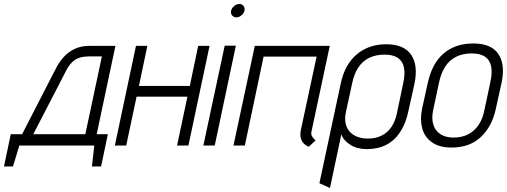

<svg xmlns="http://www.w3.org/2000/svg" viewBox="-32 -730 2543 963"><path d="M453 -57 547 -500H418Q373 -500 341 -484Q309 -468 288 -444.5Q267 -421 254 -397Q241 -373 233 -357L79 -57H22L-12 105H33L65 0H441L429 105H475L509 -57ZM135 -57 301 -378Q309 -394 319.5 -407Q330 -420 343 -429Q356 -438 373.5 -442.5Q391 -447 413 -447H479L396 -57Z M920 -299H665L707 -500H650L544 0H601L653 -245H908L856 0H913L1019 -500H962Z M988 0H1045L1151 -501H1095ZM1168 -710Q1155 -710 1142.5 -700Q1130 -690 1127 -676Q1124 -663 1132 -653Q1140 -643 1154 -643Q1167 -643 1179 -653Q1191 -663 1194 -676Q1197 -690 1189.5 -700Q1182 -710 1168 -710Z M1530 -69 1622 -500H1246L1139 0H1196L1290 -446H1556L1477 -78Q1472 -53 1477 -36.5Q1482 -20 1491.5 -10.5Q1501 -1 1509 2.5Q1517 6 1517 6L1551 -26Q1541 -34 1534 -45Q1527 -56 1530 -69Z M2016 -171 2047 -311Q2066 -403 2030 -455.5Q1994 -508 1905 -508Q1817 -508 1757 -457Q1697 -406 1677 -311L1570 189L1623 213L1680 -56Q1685 -41 1697 -27.5Q1709 -14 1725.5 -3.5Q1742 7 1763 12.5Q1784 18 1807 18Q1863 18 1905 -3.5Q1947 -25 1975 -67.5Q2003 -110 2016 -171ZM1990 -311 1959 -163Q1950 -120 1930.5 -92Q1911 -64 1881.5 -49.5Q1852 -35 1813 -35Q1785 -35 1761.5 -43.5Q1738 -52 1722.5 -69Q1707 -86 1701.5 -111Q1696 -136 1703 -168L1734 -311Q1744 -360 1765.5 -392Q1787 -424 1820 -440Q1853 -456 1897 -456Q1939 -456 1963 -440Q1987 -424 1994 -392Q2001 -360 1990 -311Z M2455 -185 2484 -316Q2503 -408 2467 -460Q2431 -512 2342 -512Q2282 -512 2235.5 -489.5Q2189 -467 2158.5 -423.5Q2128 -380 2114 -316L2085 -185Q2074 -131 2085.5 -87Q2097 -43 2134 -16.5Q2171 10 2233 10Q2325 10 2381 -44Q2437 -98 2455 -185ZM2427 -316 2397 -175Q2389 -134 2368.5 -103.5Q2348 -73 2316.5 -56.5Q2285 -40 2243 -40Q2203 -40 2177 -57Q2151 -74 2141.5 -104.5Q2132 -135 2140 -175L2170 -316Q2180 -364 2201.5 -396.5Q2223 -429 2256 -445.5Q2289 -462 2333 -462Q2377 -462 2401 -445.5Q2425 -429 2431.5 -396.5Q2438 -364 2427 -316Z"/></svg>

Font: Advent Pro
Style: Italic
Weight: 400
Italic angle: -12°
Designer: VivaRado, Andreas Kalpakidis
Foundry: VivaRado, Andreas Kalpakidis
Version: Version 3.000